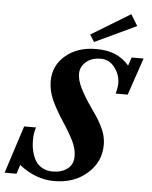

<svg xmlns="http://www.w3.org/2000/svg" viewBox="-99 -918 773 979"><g transform="rotate(5 287.5 -428.0)"><path d="M356 -710.9 333 -747.1 533.2 -868.7 568.4 -811ZM215.3 13.2Q119.6 13.2 35.6 -53.7L21 -7.3H-40L38.6 -251H99.6Q89.4 -222.7 89.4 -186Q89.4 -168 91.6 -150.1Q93.8 -132.3 101.1 -110.6Q108.4 -88.9 120.1 -72.8Q131.8 -56.6 153.3 -45.7Q174.8 -34.7 202.6 -34.7Q249.5 -34.7 278.8 -57.4Q308.1 -80.1 308.1 -121.1Q308.1 -158.7 289.6 -197.3Q271 -235.8 235.4 -290Q195.3 -351.1 174.3 -397.9Q153.3 -444.8 153.3 -494.1Q153.3 -572.8 214.1 -624.5Q274.9 -676.3 371.1 -676.3Q427.2 -676.3 467.5 -659.4Q507.8 -642.6 539.6 -606.4L554.2 -648.9H615.2L550.3 -458.5H488.8Q497.6 -489.3 497.6 -511.7Q497.6 -555.7 469.7 -592.3Q441.9 -628.9 398.4 -628.9Q351.1 -628.9 322.5 -603.8Q293.9 -578.6 293.9 -543.5Q293.9 -510.3 314.2 -469.5Q334.5 -428.7 371.6 -375.5Q391.1 -347.7 401.9 -331.3Q412.6 -314.9 425.8 -289.8Q439 -264.6 445.1 -240.7Q451.2 -216.8 451.2 -191.4Q451.2 -105 384 -45.9Q316.9 13.2 215.3 13.2Z"/></g></svg>

Font: Elstob 6pt
Style: Italic
Weight: 700
Italic angle: -20°
Designer: Peter S. Baker
Version: Version 1.015